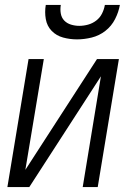

<svg xmlns="http://www.w3.org/2000/svg" viewBox="-20 -760 540 780"><path d="M10 0 96 -520H158L83 -70L374 -520H463L377 0H316L390 -450L99 0ZM293 -600Q264 -600 236.5 -607.5Q209 -615 190 -634.5Q171 -654 166 -682.5Q161 -711 166 -740H227Q224 -722 227 -705Q230 -688 241 -676.5Q252 -665 268.5 -660Q285 -655 302 -655Q320 -655 338 -660Q356 -665 371 -676.5Q386 -688 394.5 -705Q403 -722 406 -740H467Q462 -711 447.5 -682.5Q433 -654 408 -634.5Q383 -615 352.5 -607.5Q322 -600 293 -600Z"/></svg>

Font: Iosevka SS04 Light Oblique
Style: Regular
Weight: 300
Italic angle: -9°
Monospace: yes
Designer: Belleve Invis
Foundry: Belleve Invis
Version: Version 19.0.0; ttfautohint (v1.8.4)